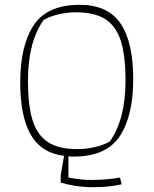

<svg xmlns="http://www.w3.org/2000/svg" viewBox="-20 -640 639 797"><path d="M232 118V87L246 7Q151 -5 107.5 -81Q64 -157 64 -298Q64 -451 120 -535.5Q176 -620 311 -620Q427 -620 480 -543Q533 -466 533 -312Q533 -159 477 -74.5Q421 10 286 10Q271 10 264 9V97Q316 107 360 107Q422 107 478 97L485 125Q452 132 426 134.5Q400 137 361 137Q329 137 293.5 131.5Q258 126 232 118ZM436 -53Q501 -145 501 -305Q501 -407 482 -468.5Q463 -530 418.5 -559.5Q374 -589 296 -589Q260 -589 223 -580.5Q186 -572 161 -557Q96 -465 96 -305Q96 -203 115 -141.5Q134 -80 178.5 -50.5Q223 -21 301 -21Q337 -21 374 -29.5Q411 -38 436 -53Z"/></svg>

Font: Athiti ExtraLight
Style: Regular
Weight: 275
Designer: CadsonDemak Team
Foundry: CadsonDemak
Version: Version 1.033